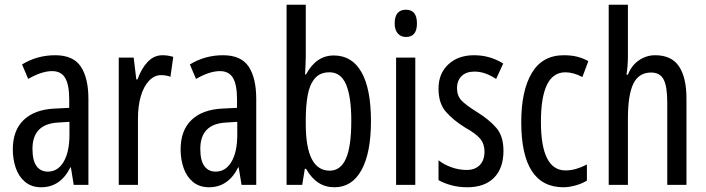

<svg xmlns="http://www.w3.org/2000/svg" viewBox="-20 -780 2979 810"><path d="M213 -547Q289 -547 321 -499Q353 -451 353 -362V0H291L279 -74H277Q235 10 154 10Q113 10 86 -12.5Q59 -35 46.5 -71.5Q34 -108 34 -150Q34 -230 80 -274Q126 -318 211 -322L272 -325V-360Q272 -422 255 -451Q238 -480 200 -480Q156 -480 99 -447L73 -508Q136 -547 213 -547ZM225 -263Q117 -257 117 -152Q117 -103 134 -79.5Q151 -56 182 -56Q224 -56 248.5 -97.5Q273 -139 273 -212V-266Z M665 -547Q689 -547 711 -540L699 -456Q682 -463 659 -463Q631 -463 608.5 -439Q586 -415 574 -374Q562 -333 562 -280V0H481V-537H544L555 -445H560Q577 -492 603.5 -519.5Q630 -547 665 -547Z M921 -547Q997 -547 1029 -499Q1061 -451 1061 -362V0H999L987 -74H985Q943 10 862 10Q821 10 794 -12.5Q767 -35 754.5 -71.5Q742 -108 742 -150Q742 -230 788 -274Q834 -318 919 -322L980 -325V-360Q980 -422 963 -451Q946 -480 908 -480Q864 -480 807 -447L781 -508Q844 -547 921 -547ZM933 -263Q825 -257 825 -152Q825 -103 842 -79.5Q859 -56 890 -56Q932 -56 956.5 -97.5Q981 -139 981 -212V-266Z M1270 -543Q1270 -527 1269 -508Q1268 -489 1267 -466H1271Q1314 -546 1388 -546Q1465 -546 1505 -475.5Q1545 -405 1545 -269Q1545 -135 1505 -62.5Q1465 10 1391 10Q1353 10 1323.5 -9Q1294 -28 1271 -68H1266L1255 0H1189V-760H1270ZM1370 -475Q1330 -475 1308 -449Q1286 -423 1278 -378Q1270 -333 1270 -276V-257Q1270 -60 1371 -60Q1417 -60 1439.5 -111Q1462 -162 1462 -270Q1462 -372 1440 -423.5Q1418 -475 1370 -475Z M1693 -739Q1739 -739 1739 -681Q1739 -624 1693 -624Q1671 -624 1658 -639Q1645 -654 1645 -681Q1645 -739 1693 -739ZM1732 -537V0H1651V-537Z M2104 -144Q2104 -70 2064 -30Q2024 10 1952 10Q1915 10 1884 1.5Q1853 -7 1830 -20V-104Q1852 -86 1884 -74.5Q1916 -63 1949 -63Q1984 -63 2004 -83.5Q2024 -104 2024 -141Q2024 -173 2005.5 -195Q1987 -217 1942 -242Q1892 -273 1861 -308.5Q1830 -344 1830 -406Q1830 -470 1871.5 -508.5Q1913 -547 1980 -547Q2047 -547 2103 -512L2073 -447Q2052 -461 2029 -469.5Q2006 -478 1981 -478Q1947 -478 1927.5 -459Q1908 -440 1908 -408Q1908 -376 1927 -356Q1946 -336 1993 -307Q2043 -276 2073.5 -241Q2104 -206 2104 -144Z M2357 10Q2179 10 2179 -265Q2179 -397 2223.5 -472Q2268 -547 2359 -547Q2391 -547 2416 -540.5Q2441 -534 2462 -522L2437 -455Q2399 -475 2365 -475Q2262 -475 2262 -266Q2262 -61 2366 -61Q2388 -61 2410.5 -67.5Q2433 -74 2456 -86V-18Q2435 -5 2407.5 2.5Q2380 10 2357 10Z M2629 -545Q2629 -501 2623 -465H2629Q2644 -504 2675.5 -525.5Q2707 -547 2744 -547Q2813 -547 2844.5 -500Q2876 -453 2876 -364V0H2795V-348Q2795 -416 2779.5 -445Q2764 -474 2727 -474Q2675 -474 2652 -427Q2629 -380 2629 -279V0H2548V-760H2629Z"/></svg>

Font: Noto Sans Thai ExtCond
Style: Regular
Weight: 400
Width: 2
Designer: Monotype Design Team
Foundry: Monotype Imaging Inc.
Version: Version 2.002; ttfautohint (v1.8.4.7-5d5b)